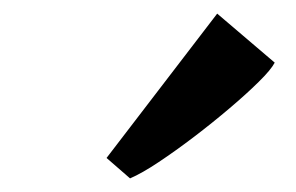

<svg xmlns="http://www.w3.org/2000/svg" viewBox="-20 -894 435 282"><path d="M136.5 -662 299 -874 383.5 -802Q378 -791.5 360 -773.8Q342 -756 317.2 -735Q292.5 -714 265.2 -693.2Q238 -672.5 213.2 -656Q188.5 -639.5 171 -632Z"/></svg>

Font: Merriweather 24pt
Style: Bold Italic
Weight: 700
Italic angle: -7.8°
Designer: Eben Sorkin
Foundry: Eben Sorkin
Version: Version 2.101